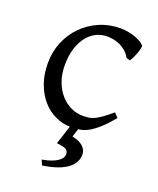

<svg xmlns="http://www.w3.org/2000/svg" viewBox="-130 -549 697 845"><g transform="rotate(20 218.5 -126.0)"><path d="M225.6 14.2Q190.9 14.2 157.7 -1.5Q123.5 -17.1 97.2 -46.9Q70.8 -76.7 54.9 -119.6Q39.1 -162.6 39.1 -216.8Q39.1 -269.5 58.3 -315.4Q77.6 -361.3 111.1 -395.3Q144.5 -429.2 189.9 -449Q235.4 -468.8 288.1 -468.8Q304.2 -468.8 321 -466.1Q337.9 -463.4 353.3 -458.3Q368.7 -453.1 381.6 -446Q394.5 -439 402.8 -430.2Q403.8 -424.3 401.4 -413.6Q398.9 -402.8 394.5 -390.9Q390.1 -378.9 384.8 -367.9Q379.4 -356.9 375 -350.1L356.9 -355Q353 -363.8 344.2 -374Q335.4 -384.3 321.5 -393.6Q307.6 -402.8 288.3 -408.9Q269 -415 244.1 -415Q218.3 -415 194.6 -403.6Q170.9 -392.1 152.6 -369.1Q134.3 -346.2 123.3 -312Q112.3 -277.8 112.3 -231.9Q112.3 -190.4 124.8 -156.7Q137.2 -123 158 -99.4Q178.7 -75.7 205.8 -62.7Q232.9 -49.8 262.2 -49.8Q275.9 -49.8 287.6 -51Q299.3 -52.2 313.2 -58.1Q327.1 -64 345.5 -76.7Q363.8 -89.4 391.1 -112.8L410.2 -92.8Q378.4 -55.2 354.2 -33.9Q330.1 -12.7 309.6 -1.7Q289.1 9.3 269.5 11.7Q267.1 12.2 264.2 12.2L251.5 50.8Q264.2 53.7 276.6 58.3Q289.1 63 298.6 70.3Q308.1 77.6 314 87.9Q319.8 98.1 319.8 111.8Q319.8 129.9 311.3 146.5Q302.7 163.1 284.7 176.8Q266.6 190.4 238 200.7Q209.5 210.9 169.4 216.8L158.7 192.9Q184.1 188.5 201.9 181.9Q219.7 175.3 231 167.5Q242.2 159.7 247.3 151.1Q252.4 142.6 252.4 134.8Q252.4 118.2 239.7 111.6Q227.1 105 196.8 102.1L197.8 100.1Q198.2 98.6 201.7 88.4Q205.1 78.1 212.4 56.2Q217.3 40 225.6 14.2Z"/></g></svg>

Font: Akkhara
Style: Regular
Weight: 400
Designer: J. Victor Gaultney
Version: Version 1.00 June 13, 2006, initial release